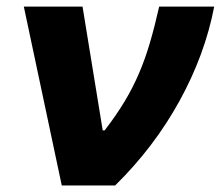

<svg xmlns="http://www.w3.org/2000/svg" viewBox="-20 -566 674 586"><path d="M168.5 0 52.7 -545.9H231.9L293.5 -168H299.3Q335 -214.4 360.4 -256.6Q385.7 -298.8 404.3 -342.3Q422.9 -385.7 437.5 -435.3Q452.1 -484.9 465.8 -545.9H633.8Q605.5 -398.9 527.8 -257.8Q450.2 -116.7 331.5 0Z"/></svg>

Font: Inter Tight ExtraBold
Style: Italic
Weight: 800
Italic angle: -9.39999°
Designer: Rasmus Andersson
Foundry: rsms
Version: Version 3.004